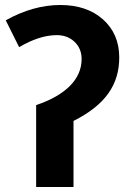

<svg xmlns="http://www.w3.org/2000/svg" viewBox="-20 -745 519 765"><path d="M455.1 -516.1C455.1 -578.6 433.6 -628.9 390.6 -667.5C347.2 -706.1 290.5 -725.1 220.2 -725.1C147.9 -725.1 75.7 -704.6 2.9 -664.1L56.2 -557.1C110.4 -588.9 160.2 -605 206.1 -605C234.9 -605 258.3 -596.2 277.3 -578.1C295.9 -560.1 305.2 -537.6 305.2 -509.8C305.2 -429.2 241.2 -365.7 124 -326.2V0H272.9V-263.2C398.4 -326.2 455.1 -406.2 455.1 -516.1Z"/></svg>

Font: Noto Reveo Sans
Style: Bold
Weight: 700
Designer: Monotype Design team
Foundry: Monotype Imaging Inc.
Version: Version 1.04